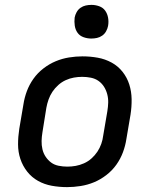

<svg xmlns="http://www.w3.org/2000/svg" viewBox="-20 -759 640 787"><path d="M255 8Q223 8 192.5 2.5Q162 -3 136 -17.5Q110 -32 91.5 -55.5Q73 -79 63.5 -107.5Q54 -136 54 -167.5Q54 -199 59 -231L76 -331Q80 -358 90 -385Q100 -412 117 -436Q134 -460 158 -478.5Q182 -497 208.5 -508Q235 -519 263 -523.5Q291 -528 318 -528Q350 -528 380.5 -522.5Q411 -517 437.5 -502.5Q464 -488 482.5 -464.5Q501 -441 510 -412.5Q519 -384 519.5 -352.5Q520 -321 515 -289L498 -189Q494 -162 484 -135Q474 -108 457 -84Q440 -60 416 -41.5Q392 -23 365.5 -12Q339 -1 310.5 3.5Q282 8 255 8ZM256 -76Q273 -76 290 -79Q307 -82 324 -89.5Q341 -97 355 -109.5Q369 -122 379 -137Q389 -152 395 -169Q401 -186 403 -203L420 -303Q423 -321 423.5 -338.5Q424 -356 419.5 -373Q415 -390 406 -404Q397 -418 383.5 -427.5Q370 -437 352.5 -440.5Q335 -444 317 -444Q300 -444 283 -441Q266 -438 249.5 -430.5Q233 -423 219 -410.5Q205 -398 195 -383Q185 -368 179 -351Q173 -334 170 -317L154 -217Q151 -199 150.5 -181.5Q150 -164 154 -147Q158 -130 167.5 -116Q177 -102 190 -92.5Q203 -83 220.5 -79.5Q238 -76 256 -76ZM354 -601Q338 -601 322.5 -606.5Q307 -612 298 -624.5Q289 -637 286.5 -653.5Q284 -670 286 -687Q288 -698 294 -709Q300 -720 310 -727Q320 -734 331.5 -736.5Q343 -739 355 -739Q371 -739 386.5 -733.5Q402 -728 411 -715.5Q420 -703 423 -686.5Q426 -670 423 -653Q421 -642 415 -631Q409 -620 399 -613Q389 -606 377.5 -603.5Q366 -601 354 -601Z"/></svg>

Font: Iosevka Custom Medium Oblique
Style: Regular
Weight: 500
Italic angle: -9°
Designer: Belleve Invis
Foundry: Belleve Invis
Version: Version 27.0.1